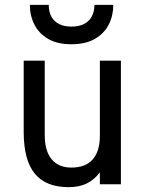

<svg xmlns="http://www.w3.org/2000/svg" viewBox="-20 -762 603 794"><path d="M264 12Q169.5 12 123.8 -44Q78 -100 78 -216V-511H165V-203Q165 -138 193.5 -103.5Q222 -69 275 -69Q333.5 -69 363.2 -102.5Q393 -136 393 -201V-511H480V0H393V-49Q368.5 -17.5 337.8 -2.8Q307 12 264 12ZM275.5 -579Q217 -579 179 -601.2Q141 -623.5 122.2 -660.5Q103.5 -697.5 103.5 -742H181.5Q181.5 -714.5 192 -694.2Q202.5 -674 223.5 -663Q244.5 -652 275.5 -652Q306.5 -652 327.8 -663Q349 -674 359.8 -694.2Q370.5 -714.5 370.5 -742H448.5Q448.5 -697.5 429.8 -660.5Q411 -623.5 372.5 -601.2Q334 -579 275.5 -579Z"/></svg>

Font: Undotted
Style: Regular
Weight: 400
Designer: Delve Withrington, Dave Bailey, Thomas Jockin
Foundry: Delve Fonts LLC
Version: Version 4.000